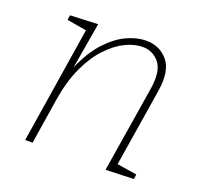

<svg xmlns="http://www.w3.org/2000/svg" viewBox="-99 -642 793 755"><g transform="rotate(20 298.0 -264.0)"><path d="M414 2 472 -358Q484 -435 457 -468.5Q430 -502 386 -502Q353 -502 315.5 -484Q278 -466 242 -428Q206 -390 178.5 -331Q151 -272 138 -191L108 0H77L154 -487L72 -501L75 -521L191 -526L158 -333Q189 -405 229.5 -448.5Q270 -492 312 -511Q354 -530 391 -530Q448 -530 482.5 -489Q517 -448 503 -360L451 -35L534 -22L531 -2Z"/></g></svg>

Font: Bitter ExtraLight
Style: Italic
Weight: 200
Italic angle: -9°
Designer: Sol Matas, and Bitter project Authors
Foundry: Sol Matas
Version: Version 2.001